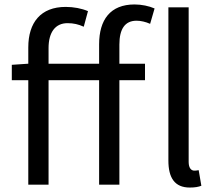

<svg xmlns="http://www.w3.org/2000/svg" viewBox="-20 -829 968 862"><path d="M425 -543H198V-613C198 -685 229 -725 283 -725C310 -725 332 -720 356 -709L375 -779C347 -791 311 -798 275 -798C163 -798 107 -728 107 -616V-543L33 -538V-469H107V0H198V-469H425V0H516V-469H631V-543H516V-629C516 -699 541 -736 593 -736C612 -736 634 -731 654 -722L674 -791C649 -802 616 -809 584 -809C475 -809 425 -740 425 -630ZM872 -65C862 -63 857 -63 852 -63C839 -63 827 -74 827 -102V-796H736V-108C736 -31 764 13 832 13C856 13 871 10 884 5Z"/></svg>

Font: Noto Sans CJK JP Regular
Style: Regular
Weight: 400
Designer: Ryoko NISHIZUKA (kana & ideographs); Paul D. Hunt (Latin, Greek & Cyrillic); Wenlong ZHANG (bopomofo); Sandoll Communica
Foundry: Adobe Systems Incorporated
Version: Version 1.001;PS 1.001;hotconv 1.0.78;makeotf.lib2.5.61930